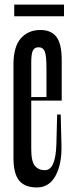

<svg xmlns="http://www.w3.org/2000/svg" viewBox="-20 -809 329 840"><path d="M183.3 -368.9V-510Q183.3 -566.7 175.6 -584.4Q167.8 -602.2 148.9 -602.2Q130 -602.2 123.3 -586.7Q116.7 -571.1 116.7 -537.8V-156.7Q116.7 -102.2 132.8 -83.3Q148.9 -64.4 176.7 -64.4Q223.3 -64.4 226.7 -177.8L230 -307.8H245.6L248.9 -174.4Q251.1 -92.2 223.3 -40.6Q195.6 11.1 141.1 11.1Q88.9 11.1 63.9 -18.9Q38.9 -48.9 38.9 -118.9V-526.7Q38.9 -604.4 71.1 -641.1Q103.3 -677.8 156.7 -677.8Q204.4 -677.8 227.2 -647.2Q250 -616.7 250 -546.7V-368.9ZM227.8 -368.9H90V-384.4H227.8ZM42.2 -788.9V-737.8H260V-788.9Z"/></svg>

Font: Le Murmure
Style: Regular
Weight: 600
Width: 2
Designer: Jeremy Landes, Alexander Slobzheninov (Cyrillic)
Foundry: Velvetyne Type Foundry
Version: Version 1.0